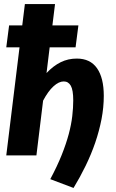

<svg xmlns="http://www.w3.org/2000/svg" viewBox="-20 -768 574 949"><path d="M25 -642.5H90L103 -748H252L239 -642.5H367.5L353.5 -534H225.5L210 -407Q243.5 -442.5 280 -460.5Q316.5 -478.5 359.5 -478.5Q426 -478.5 459.5 -430.8Q493 -383 493 -294Q493 -237.5 481.8 -179.2Q470.5 -121 450.8 -63.2Q431 -5.5 403.5 51Q376 107.5 343.5 161L228.5 117.5Q263 53 285 -2.2Q307 -57.5 319.8 -105.2Q332.5 -153 337.2 -194.2Q342 -235.5 342 -271.5Q342 -323 330 -344.2Q318 -365.5 295 -365.5Q271 -365.5 244.5 -341.5Q218 -317.5 193 -270.5L160 0H11L76.5 -534H11Z"/></svg>

Font: Lato Black
Style: Italic
Weight: 900
Italic angle: -7°
Designer: Lukasz Dziedzic
Foundry: tyPoland Lukasz Dziedzic
Version: Version 2.007; 2014-02-27